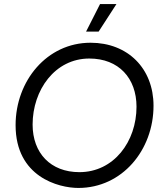

<svg xmlns="http://www.w3.org/2000/svg" viewBox="-20 -920 804 948"><path d="M367 8C583 8 738 -179 738 -398C738 -582 611 -709 427 -709C212 -709 57 -521 57 -302C57 -46 270 8 367 8ZM372 -70C230 -70 141 -164 141 -305C141 -475 251 -631 421 -631C566 -631 654 -534 654 -393C654 -221 542 -70 372 -70ZM555 -900H474L405 -764H467Z"/></svg>

Font: Fixel Display 20240404
Style: Italic
Weight: 400
Italic angle: -10°
Designer: AlfaBravo + MacPaw
Foundry: Kyrylo Tkachov, Marchela Mozhyna, Serhii Makarenko, Maria Weinstein, Zakhar Kryvoshyya
Version: Version 1.211;Glyphs 3.2 (3225)